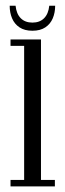

<svg xmlns="http://www.w3.org/2000/svg" viewBox="-20 -664 230 684"><path d="M17.5 0V-23H66V-500.5H17.5V-523.5H126V-23H175.5V0ZM95.5 -554.5Q67.5 -554.5 49.5 -566.5Q31.5 -578.5 23 -598.8Q14.5 -619 14.5 -643.5H35.5Q38.5 -614.5 54 -599Q69.5 -583.5 95.5 -583.5Q121.5 -583.5 137 -599Q152.5 -614.5 155.5 -643.5H176.5Q176.5 -619 168 -598.8Q159.5 -578.5 141.5 -566.5Q123.5 -554.5 95.5 -554.5Z"/></svg>

Font: Imbue 48pt Light
Style: Regular
Weight: 300
Designer: Tyler Finck
Foundry: Etcetera Type Company
Version: Version 1.102